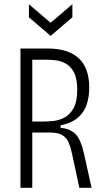

<svg xmlns="http://www.w3.org/2000/svg" viewBox="-20 -890 500 910"><path d="M77 0V-660H207Q303 -660 353 -614Q403 -568 403 -474Q403 -433 391.5 -396.5Q380 -360 350.5 -333.5Q321 -307 267 -296V-284Q310 -281 336.5 -256Q363 -231 379 -158L414 0H356L321 -163Q315 -192 305.5 -214.5Q296 -237 275.5 -249.5Q255 -262 215 -262H133V0ZM133 -314H184Q204 -314 231.5 -316.5Q259 -319 285 -332.5Q311 -346 328.5 -377Q346 -408 346 -464Q346 -518 330.5 -547Q315 -576 291 -589Q267 -602 242 -604.5Q217 -607 198 -607H133ZM117 -870 220 -782 323 -870V-808L220 -720L117 -808Z"/></svg>

Font: Bricolage Grotesque 10pt Condensed ExtraLight
Style: Regular
Weight: 200
Width: 3
Designer: Mathieu Triay
Foundry: Atelier Triay
Version: Version 1.000; ttfautohint (v1.8.4.7-5d5b);gftools[0.9.32]